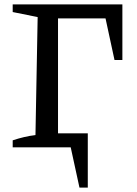

<svg xmlns="http://www.w3.org/2000/svg" viewBox="-20 -673 628 877"><path d="M539 -653V-399H503L462 -589H245V-64H381V184H343L303 0H38V-32Q65 -41 90.5 -47Q116 -53 142 -56L152 -595L38 -618V-653Z"/></svg>

Font: Piazzolla 24pt Medium
Style: Regular
Weight: 500
Designer: Juan Pablo del Peral
Foundry: Huerta Tipografica
Version: Version 2.005